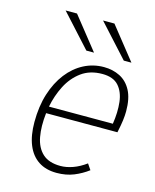

<svg xmlns="http://www.w3.org/2000/svg" viewBox="-112 -809 725 897"><g transform="rotate(15 250.5 -360.0)"><path d="M248 12Q195.5 12 159.8 -11.8Q124 -35.5 105.5 -80.8Q87 -126 87 -191Q87 -267 106.2 -328Q125.5 -389 159.5 -432.8Q193.5 -476.5 238.5 -499.8Q283.5 -523 335 -523Q378 -523 412.8 -505.5Q447.5 -488 467.8 -450Q488 -412 488 -350Q488 -330 484.8 -305.2Q481.5 -280.5 474 -245H129Q121.5 -179.5 130.8 -129.8Q140 -80 170.5 -52Q201 -24 257 -24Q285.5 -24 317 -35.2Q348.5 -46.5 379 -69L398 -41Q367.5 -18 330.8 -3Q294 12 248 12ZM134 -278H443Q452 -335.5 446.5 -383.8Q441 -432 415 -461Q389 -490 336 -490Q276.5 -490 235.2 -459.8Q194 -429.5 169.2 -381Q144.5 -332.5 134 -278ZM235 -576 93 -732H148L272 -576ZM416 -576 274 -732H329L453 -576Z"/></g></svg>

Font: Overpass Thin
Style: Italic
Weight: 250
Italic angle: -10°
Designer: Delve Withrington, Dave Bailey, Thomas Jockin
Foundry: Delve Fonts LLC
Version: Version 4.000